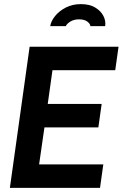

<svg xmlns="http://www.w3.org/2000/svg" viewBox="-20 -913 596 933"><path d="M28 0 124 -686H556L540 -572H235L212 -408H474L458 -294H196L170 -114H482L466 0ZM224 -786Q228 -811 248 -835.5Q268 -860 300 -876.5Q332 -893 373 -893Q415 -893 442.5 -876.5Q470 -860 482.5 -835.5Q495 -811 491 -786H419Q419 -797 404.5 -808Q390 -819 364 -819Q339 -819 321.5 -808Q304 -797 300 -786Z"/></svg>

Font: Archivo Narrow
Style: Bold Italic
Weight: 700
Italic angle: -8°
Designer: Hector Gatti
Foundry: Omnibus-Type
Version: Version 3.002